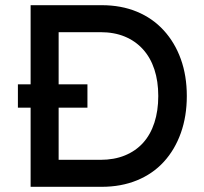

<svg xmlns="http://www.w3.org/2000/svg" viewBox="-20 -720 788 740"><path d="M49 -305V-395H317V-305ZM98 0V-700H372Q447 -700 507.5 -675Q568 -650 611 -603Q654 -556 677 -492Q700 -428 700 -350Q700 -272 677 -207.5Q654 -143 611.5 -96.5Q569 -50 508 -25Q447 0 372 0ZM206 -93 203 -104H367Q420 -104 461.5 -121Q503 -138 531.5 -169.5Q560 -201 575 -247Q590 -293 590 -350Q590 -407 575 -452.5Q560 -498 531 -530Q502 -562 461 -579Q420 -596 367 -596H200L206 -605Z"/></svg>

Font: Our Lexend
Style: Regular
Weight: 400
Designer: Bonnie Shaver-Troup, Thomas Jockin
Foundry: Lexend
Version: Version 1.007